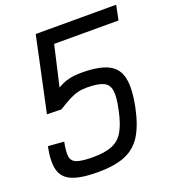

<svg xmlns="http://www.w3.org/2000/svg" viewBox="-146 -910 929 1034"><g transform="rotate(-20 319.0 -393.0)"><path d="M239 14Q142 14 91 -7.5Q40 -29 27.5 -78.5Q15 -128 32 -210L123 -203Q112 -149 116 -120.5Q120 -92 149.5 -81.5Q179 -71 242 -71Q309 -71 351 -88Q393 -105 417 -146.5Q441 -188 456 -260Q472 -332 466.5 -369.5Q461 -407 429.5 -421Q398 -435 335 -435Q308 -435 284 -429Q260 -423 233 -409Q206 -395 168 -371L86 -373L177 -800H638L621 -716H252L199 -485Q232 -505 264 -512.5Q296 -520 338 -520Q436 -520 488.5 -494Q541 -468 554 -408.5Q567 -349 546 -245Q526 -148 490.5 -91.5Q455 -35 394.5 -10.5Q334 14 239 14Z"/></g></svg>

Font: Victor Mono Thin SemiBold
Style: Italic
Weight: 600
Italic angle: -12°
Monospace: yes
Version: Version 1.561;gftools[0.9.30]